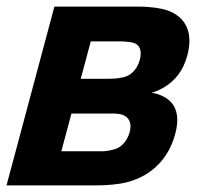

<svg xmlns="http://www.w3.org/2000/svg" viewBox="-23 -560 610 580"><path d="M-3.3 0H266.7C301.7 0 336.5 -3 362.3 -10C437.7 -30 486.9 -83 506.2 -155C510.6 -171.3 512.5 -185.6 512.5 -197.9C512.5 -236.2 493.7 -256.9 469.7 -269C460.1 -274 447.1 -278 434.7 -280C447.5 -283 461.1 -289 475.5 -298C505.6 -317 530.1 -345 543 -393C547.3 -409.1 549.2 -423.5 549.2 -436.5C549.2 -488.9 517.5 -517 481.4 -529C463 -535 434.3 -540 394.3 -540H141.3ZM220.9 -322 251.2 -435H334.2C340.2 -435 368.2 -435 381.9 -430C396.1 -425 402 -413 402 -398.3C402 -392.2 401 -385.7 399.2 -379C393.3 -357 379.2 -338 360.1 -330C345.5 -324 324.9 -322 303.9 -322ZM162.3 -103 192.8 -217H314.8C323.8 -217 340.8 -217 352.2 -211C362.4 -205.6 371.2 -195.4 371.2 -178C371.2 -173 370.5 -167.3 368.8 -161C363.4 -141 349.5 -119 328.4 -111C315.1 -106 298.3 -103 284.3 -103Z"/></svg>

Font: Manrope
Style: ExtraBoldItalic
Weight: 800
Italic angle: -15°
Designer: Mikhail Sharanda
Foundry: Mikhail Sharanda
Version: Version 4.502;hotconv 1.0.109;makeotfexe 2.5.65596